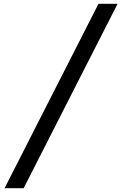

<svg xmlns="http://www.w3.org/2000/svg" viewBox="-20 -843 640 1006"><path d="M4 143 496 -823H596L104 143Z"/></svg>

Font: Iosevka Slab Medium Extended
Style: Italic
Weight: 500
Width: 7
Italic angle: -9°
Monospace: yes
Designer: Belleve Invis
Foundry: Belleve Invis
Version: Version 11.1.0; ttfautohint (v1.8.3)